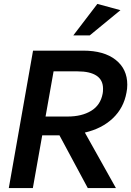

<svg xmlns="http://www.w3.org/2000/svg" viewBox="-20 -962 671 982"><path d="M148 0 196 -270H284L429 0H573L414 -284Q501 -304 557 -357Q613 -410 627 -489Q631 -508 631 -529Q631 -609 571.5 -656Q512 -703 406 -703H149L25 0ZM254 -597H377Q440 -597 473.5 -575Q507 -553 507 -508Q507 -492 505 -483Q494 -424 446 -395Q398 -366 326 -366H213ZM355 -781H439L596 -910L478 -942Z"/></svg>

Font: Geom Medium
Style: Italic
Weight: 500
Italic angle: -10°
Version: Version 1.102